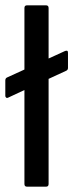

<svg xmlns="http://www.w3.org/2000/svg" viewBox="-24 -703 276 723"><path d="M6 -335Q2 -333 -1 -335.5Q-4 -338 -4 -342V-400Q-4 -408 2 -411L221 -511Q227 -513 229.5 -511.5Q232 -510 232 -504V-447Q232 -439 224 -436L68 -364ZM78 0Q68 0 68 -10V-673Q68 -683 78 -683H149Q159 -683 159 -673V-10Q159 0 149 0Z"/></svg>

Font: Sofia Sans Semi Condensed Medium
Style: Regular
Weight: 500
Designer: Botio Nikoltchev, Ani Petrova
Foundry: lettersoup
Version: Version 4.100